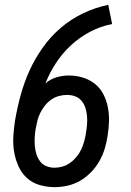

<svg xmlns="http://www.w3.org/2000/svg" viewBox="-20 -763 540 791"><path d="M205 8Q173 8 142.5 -1Q112 -10 90 -30.5Q68 -51 55.5 -79.5Q43 -108 38 -138.5Q33 -169 35 -202Q37 -235 42 -267Q51 -319 65 -370.5Q79 -422 101 -471Q123 -520 155.5 -566Q188 -612 230 -648Q272 -684 322 -708Q372 -732 426 -743L442 -664Q395 -655 352 -632.5Q309 -610 273.5 -577.5Q238 -545 211 -504Q184 -463 167 -419Q187 -437 212.5 -444.5Q238 -452 263 -452Q293 -452 321 -443.5Q349 -435 371 -417.5Q393 -400 406 -374.5Q419 -349 424.5 -320.5Q430 -292 429 -262Q428 -232 423 -202Q419 -175 411 -149Q403 -123 389 -98.5Q375 -74 354.5 -53Q334 -32 309.5 -18Q285 -4 258 2Q231 8 205 8ZM205 -72Q221 -72 238 -77Q255 -82 269.5 -92.5Q284 -103 295.5 -117Q307 -131 314.5 -147Q322 -163 326.5 -179.5Q331 -196 334 -213Q334 -213 334 -213.5Q334 -214 334 -215Q337 -232 338.5 -250Q340 -268 338.5 -285Q337 -302 332 -318Q327 -334 316.5 -347Q306 -360 290 -366Q274 -372 256 -372Q240 -372 223 -367.5Q206 -363 191 -352.5Q176 -342 165 -328Q154 -314 146 -298Q138 -282 134 -265.5Q130 -249 127 -232Q124 -215 123 -197Q122 -179 123.5 -161.5Q125 -144 130 -128Q135 -112 145 -98.5Q155 -85 171 -78.5Q187 -72 205 -72Q205 -72 205 -72Q205 -72 205 -72Z"/></svg>

Font: Iosevka Curly Medium Oblique
Style: Regular
Weight: 500
Italic angle: -9°
Monospace: yes
Designer: Belleve Invis
Foundry: Belleve Invis
Version: Version 11.1.0; ttfautohint (v1.8.3)